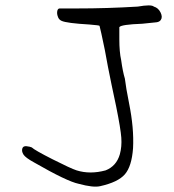

<svg xmlns="http://www.w3.org/2000/svg" viewBox="-20 -667 645 711"><path d="M490.2 -642.6Q540 -651.4 549.8 -642.6Q566.4 -637.7 574.7 -620.6Q583 -603.5 575.2 -592.8Q570.3 -585.9 559.6 -584.5Q548.8 -583 506.8 -579.1Q427.7 -576.2 421.9 -566.4V-521.5Q421.9 -474.6 428.7 -444.3Q434.6 -401.4 442.4 -376Q446.3 -342.8 458 -284.2Q476.6 -192.4 472.7 -118.2Q467.8 -50.8 442.4 -21.5Q417 7.8 350.6 22.5Q325.2 28.3 271.5 13.7Q228.5 4.9 106.4 -65.4Q74.2 -83 66.9 -94.7Q59.6 -106.4 62.5 -116.7Q65.4 -127 78.6 -125.5Q91.8 -124 97.7 -121.1Q107.4 -111.3 174.8 -77.1Q242.2 -43 263.7 -36.1Q313.5 -20.5 371.1 -36.1Q411.1 -51.8 423.8 -95.7Q431.6 -124 429.2 -157.2Q426.8 -190.4 410.2 -272.5Q404.3 -297.9 393.1 -353.5Q381.8 -409.2 379.9 -418.9Q375 -447.3 368.2 -481.9Q361.3 -516.6 355.5 -542Q349.6 -567.4 348.6 -571.3Q348.6 -573.2 311.5 -576.2Q226.6 -581.1 208 -589.8Q197.3 -594.7 194.3 -605.5Q190.4 -615.2 191.9 -625Q193.4 -634.8 200.2 -635.7H263.7Q377.9 -635.7 490.2 -642.6Z"/></svg>

Font: JasonHandwriting2
Style: Regular
Weight: 400
Version: Version 1.05.10